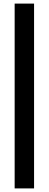

<svg xmlns="http://www.w3.org/2000/svg" viewBox="-20 -828 270 1068"><path d="M61.5 220V-808H169.5V220Z"/></svg>

Font: Encode Sans Cnd SmBold
Style: Regular
Weight: 600
Width: 3
Designer: Multiple Designers
Foundry: Impallari Type
Version: Version 3.002; ttfautohint (v1.8.3) -l 8 -r 50 -G 200 -x 14 